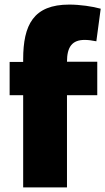

<svg xmlns="http://www.w3.org/2000/svg" viewBox="-20 -804 459 837"><path d="M22 -389V-534H81V-545C81 -696 126 -784 282 -784C328 -784 384 -776 419 -766L400 -624C380 -628 364 -630 349 -630C295 -630 272 -600 272 -535H404V-389H272V13H81V-389Z"/></svg>

Font: Repo Black
Style: Regular
Weight: 900
Designer: Stefan Peev
Foundry: Context Ltd
Version: Version 1.502